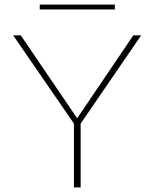

<svg xmlns="http://www.w3.org/2000/svg" viewBox="-20 -811 668 831"><path d="M477 -770H152V-791H477ZM329 -276V0H300V-276L37 -658H70L314 -299L557 -658H591Z"/></svg>

Font: Ysabeau Infant Extralight
Style: Regular
Weight: 200
Designer: Christian Thalmann (Catharsis Fonts)
Version: Version 0.003